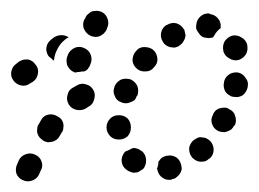

<svg xmlns="http://www.w3.org/2000/svg" viewBox="-24 -307 478 355"><path d="M53 -8Q50 -17 41 -21Q33 -25 24 -22Q15 -19 11 -11L8 -4Q4 4 6 13Q9 22 18 26Q26 30 35 27Q44 24 48 16L51 9Q56 1 53 -8ZM276 -16Q280 -18 284 -19H285Q294 -21 302 -16Q309 -11 311 -2Q312 2 312 6Q311 11 308 15Q306 18 302 21Q299 24 294 24V25Q284 27 277 22Q269 17 267 7Q267 7 267 6Q266 6 266 5Q267 4 267 3Q269 -3 269 -8Q269 -8 269 -9Q270 -9 270 -9Q272 -13 276 -16ZM230 -32Q225 -34 221 -33Q221 -33 221 -33Q221 -33 221 -33Q217 -31 213 -29Q210 -28 208 -27Q208 -27 207 -26Q206 -25 206 -25Q200 -17 201 -8Q202 1 210 7Q214 10 218 11Q222 13 227 12Q231 12 235 9Q239 7 242 4Q247 -4 246 -13Q245 -22 238 -28H237Q234 -31 230 -32ZM333 -47Q337 -50 341 -52Q345 -54 349 -53Q354 -53 358 -51Q362 -49 365 -46Q371 -39 371 -30Q371 -21 364 -14H363Q360 -11 356 -9Q352 -8 347 -8Q343 -8 339 -10Q335 -12 332 -15Q331 -16 331 -16Q330 -17 330 -18Q329 -19 328 -21Q325 -28 326 -35Q328 -42 333 -47ZM93 -70Q94 -74 93 -79Q92 -83 89 -87Q86 -90 82 -92Q74 -97 65 -95Q56 -93 52 -85L48 -78Q45 -74 45 -70Q44 -65 45 -61Q46 -57 49 -53Q52 -50 56 -47Q59 -45 64 -44Q68 -44 73 -45Q77 -46 81 -49Q84 -51 86 -55L90 -62Q93 -65 93 -70ZM212 -88Q205 -94 196 -94Q186 -94 180 -88Q173 -81 173 -72V-71Q173 -62 180 -55Q186 -49 196 -49Q205 -49 212 -55Q218 -62 218 -71V-72Q218 -81 212 -88ZM368 -78Q371 -69 379 -65Q383 -63 387 -63Q392 -62 396 -64Q400 -65 404 -68Q407 -71 409 -75H410Q414 -83 411 -92Q409 -101 400 -105Q396 -108 392 -108Q387 -108 383 -107Q379 -106 375 -103Q372 -100 370 -96V-95Q365 -87 368 -78ZM150 -123Q153 -132 149 -140Q144 -149 135 -151Q126 -154 118 -149Q114 -147 111 -145Q103 -141 101 -132Q98 -123 103 -114Q108 -106 117 -104Q126 -102 134 -106Q137 -108 140 -110Q148 -114 150 -123ZM230 -148Q226 -156 218 -160Q209 -163 200 -160Q192 -156 188 -148V-147Q184 -138 188 -130Q191 -121 200 -118Q204 -116 209 -116Q213 -116 217 -118Q221 -119 225 -122Q228 -126 229 -130H230Q233 -139 230 -148ZM390 -145Q391 -140 393 -137Q396 -133 400 -131Q404 -128 408 -128Q417 -126 425 -131Q432 -137 434 -146V-147Q436 -156 430 -163Q425 -171 416 -173Q406 -174 399 -169Q391 -163 390 -154Q389 -149 390 -145ZM43 -162Q45 -166 46 -170Q47 -175 46 -179Q45 -184 42 -187Q37 -195 28 -197Q19 -198 11 -193L6 -189Q3 -187 0 -183Q-2 -179 -3 -175Q-4 -171 -3 -166Q-2 -162 1 -158Q6 -151 15 -149Q24 -147 32 -153L37 -156Q40 -158 43 -162ZM105 -179Q102 -183 100 -187Q99 -191 99 -196Q99 -200 101 -204L102 -207Q106 -215 115 -219Q124 -222 132 -218Q141 -214 144 -205Q147 -196 143 -188L142 -185Q140 -182 138 -179Q135 -176 132 -175Q127 -175 123 -174Q119 -174 116 -173Q115 -173 114 -173Q113 -174 112 -174Q108 -176 105 -179ZM267 -199Q266 -209 259 -215Q255 -218 251 -219Q247 -220 242 -220Q238 -220 234 -218Q230 -216 227 -212Q221 -205 221 -195Q222 -186 229 -180Q236 -174 246 -175Q255 -175 261 -183Q268 -190 267 -199ZM92 -230Q97 -235 103 -238Q97 -242 90 -242Q82 -242 76 -238L72 -235Q68 -232 65 -228Q63 -225 62 -220Q61 -216 62 -212Q63 -207 66 -203Q68 -201 71 -199Q73 -196 76 -195Q76 -196 76 -197Q77 -206 81 -214L82 -216Q86 -224 92 -230ZM400 -199Q408 -194 417 -196Q426 -199 431 -207Q435 -215 433 -224V-225Q430 -234 422 -238Q414 -243 405 -241Q396 -238 391 -230Q387 -222 389 -213V-212Q392 -203 400 -199ZM308 -223 307 -222Q304 -220 299 -219Q295 -219 290 -220Q286 -221 282 -224Q279 -226 277 -230Q272 -238 274 -247Q276 -256 284 -261H285Q293 -266 302 -264Q311 -261 316 -253Q316 -253 316 -253Q316 -252 317 -252Q317 -250 318 -247Q318 -245 319 -243Q319 -237 316 -232Q313 -226 308 -223ZM359 -237Q354 -237 350 -239Q346 -242 344 -245Q341 -249 339 -253Q338 -257 339 -262Q340 -271 347 -277Q354 -283 364 -282V-281Q373 -280 379 -273Q385 -266 384 -257Q384 -256 384 -256Q384 -255 384 -255Q376 -249 372 -241Q371 -240 370 -238Q368 -237 365 -237Q362 -236 359 -237ZM131 -254Q135 -245 143 -241Q152 -237 160 -240Q169 -244 173 -252L174 -255Q178 -263 175 -272Q172 -281 164 -285Q159 -287 155 -287Q151 -287 146 -286Q142 -284 139 -281Q135 -278 134 -274L132 -271Q128 -263 131 -254Z"/></svg>

Font: FRB American Cursive Dotted Extrabold
Style: Bold Italic
Weight: 800
Italic angle: -25°
Version: Version 2.0;Modular Font Editor K font №1